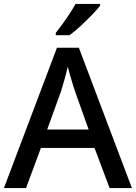

<svg xmlns="http://www.w3.org/2000/svg" viewBox="-20 -961 695 981"><path d="M540 0 463 -205H189L113 0H0L271 -717H383L654 0ZM362 -498Q359 -508 351.5 -531.5Q344 -555 337 -580Q330 -605 326 -620Q319 -588 309 -553Q299 -518 293 -498L221 -299H433ZM491 -931Q476 -912 448.5 -883.5Q421 -855 390.5 -827Q360 -799 335 -781H265V-793Q280 -812 299 -838Q318 -864 336 -891.5Q354 -919 366 -941H491Z"/></svg>

Font: Noto Sans Myanmar UI Medium
Style: Regular
Weight: 500
Designer: Monotype Design Team
Foundry: Monotype Imaging Inc.
Version: Version 2.103; ttfautohint (v1.8.4.7-5d5b)